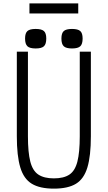

<svg xmlns="http://www.w3.org/2000/svg" viewBox="-20 -1107 640 1141"><path d="M300 14Q217 14 169 -15Q121 -44 100.5 -112.5Q80 -181 80 -297V-800H146V-297Q146 -202 160 -147Q174 -92 208 -69.5Q242 -47 300 -47Q359 -47 392.5 -69.5Q426 -92 440 -147Q454 -202 454 -297V-800H520V-297Q520 -181 499.5 -112.5Q479 -44 431.5 -15Q384 14 300 14ZM408 -819Q373 -819 359 -832Q345 -845 345 -878Q345 -910 359 -922.5Q373 -935 408 -935Q443 -935 457 -922.5Q471 -910 471 -878Q471 -845 457 -832Q443 -819 408 -819ZM192 -819Q157 -819 143 -832Q129 -845 129 -878Q129 -910 143 -922.5Q157 -935 192 -935Q227 -935 241 -922.5Q255 -910 255 -878Q255 -845 241 -832Q227 -819 192 -819ZM155 -1027V-1087H445V-1027Z"/></svg>

Font: Victor Mono Light
Style: Regular
Weight: 300
Monospace: yes
Designer: Rune Bjørnerås
Version: Version 1.561;gftools[0.9.30]